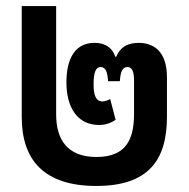

<svg xmlns="http://www.w3.org/2000/svg" viewBox="-20 -604 625 636"><path d="M299 12C472 12 533 -74 533 -217V-348C533 -434 489 -462 439 -462C403 -462 378 -448 365 -416H362C351 -449 325 -462 293 -462C230 -462 200 -412 200 -331C200 -246 238 -190 308 -190C330 -190 348 -197 363 -207L345 -276C336 -271 327 -268 320 -268C296 -268 290 -291 290 -325C290 -363 297 -382 313 -382C331 -382 336 -364 338 -335H377C379 -363 384 -382 402 -382C417 -382 424 -368 424 -337V-227C424 -143 398 -84 300 -84C201 -84 166 -144 166 -225V-584H52V-216C52 -74 126 12 299 12Z"/></svg>

Font: Noto Sans Thai UI SemiCondensed Semi
Style: Regular
Weight: 600
Width: 4
Designer: Monotype Design Team
Foundry: Monotype Imaging Inc.
Version: Version 1.901